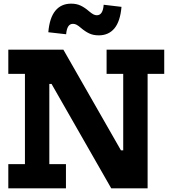

<svg xmlns="http://www.w3.org/2000/svg" viewBox="-20 -1031 932 1051"><path d="M589 0 155 -759H327L761 0ZM25.5 -626.5V-759H326.5L299.5 -571.5H250V-132.5H341V0H25.5V-132.5H116.5V-626.5ZM563.5 -626.5V-759H879V-626.5H788V0H645L594.5 -208H654.5V-626.5ZM547.5 -1005 645 -993.5Q638.5 -915 606.8 -876.2Q575 -837.5 520.5 -837.5Q490.5 -837.5 468 -848.2Q445.5 -859 424.5 -877Q409.5 -890 399.8 -895.2Q390 -900.5 379.5 -900.5Q362.5 -900.5 353.5 -886.2Q344.5 -872 342 -843.5L244.5 -854.5Q251 -933 282.8 -972Q314.5 -1011 369.5 -1011Q399.5 -1011 422.2 -1000Q445 -989 466.5 -970Q482 -957 491.5 -952.2Q501 -947.5 510 -947.5Q527 -947.5 536.2 -962Q545.5 -976.5 547.5 -1005Z"/></svg>

Font: Hepta Slab
Style: Bold
Weight: 700
Designer: Michael LaGattuta
Foundry: Michael LaGattuta
Version: Version 1.100